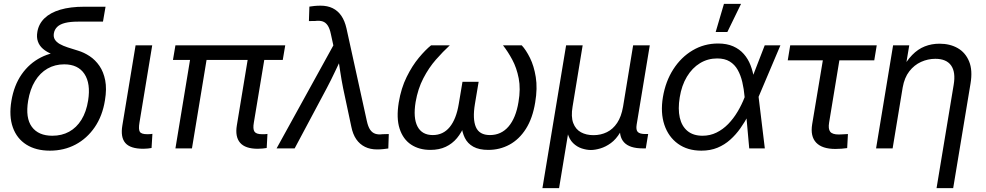

<svg xmlns="http://www.w3.org/2000/svg" viewBox="-20 -762 5061 986"><path d="M236.3 11.7Q164.6 11.7 115.5 -19.3Q66.4 -50.3 45.9 -107.9Q25.4 -165.5 38.6 -244.1Q51.8 -323.7 91.3 -380.4Q130.9 -437 189.9 -467Q249 -497.1 320.3 -497.1L314.5 -463.9Q276.9 -471.7 248 -483.4Q219.2 -495.1 200.7 -511.2Q182.1 -527.3 174.6 -549.1Q167 -570.8 171.9 -598.6Q178.7 -639.2 208.3 -668Q237.8 -696.8 289.3 -712.2Q340.8 -727.5 413.1 -727.5H522L508.8 -650.9H380.4Q340.8 -650.9 314.5 -644.3Q288.1 -637.7 274.2 -624.3Q260.3 -610.8 256.8 -591.8Q253.4 -572.8 261.5 -559.3Q269.5 -545.9 286.6 -536.1Q303.7 -526.4 327.6 -518.6Q351.6 -510.7 380.4 -502Q411.6 -492.7 440.7 -473.4Q469.7 -454.1 490.7 -423.6Q511.7 -393.1 520.3 -349.4Q528.8 -305.7 519 -247.1Q506.3 -167 466.6 -108.9Q426.8 -50.8 367.7 -19.5Q308.6 11.7 236.3 11.7ZM249 -64.9Q297.4 -64.9 335.2 -85.7Q373 -106.4 398.2 -147Q423.3 -187.5 432.6 -246.1Q446.3 -333 413.6 -382.3Q380.9 -431.6 309.6 -431.6Q262.2 -431.6 223.9 -409.7Q185.5 -387.7 159.9 -345.7Q134.3 -303.7 124.5 -244.6Q109.9 -156.2 143.6 -110.6Q177.2 -64.9 249 -64.9Z M716.3 2Q649.4 2 623.8 -27.6Q598.1 -57.1 608.4 -118.2L676.3 -529.3H761.7L696.3 -132.8Q690.4 -98.1 698 -85.4Q705.6 -72.8 735.8 -72.8Q744.1 -72.8 751 -73.2Q757.8 -73.7 762.7 -74.7L758.3 -2Q750.5 -0.5 739.5 0.7Q728.5 2 716.3 2Z M1304.2 2Q1239.7 2 1213.1 -28.8Q1186.5 -59.6 1196.3 -118.2L1260.3 -505.9H1345.7L1283.7 -132.8Q1277.8 -100.1 1286.6 -86.4Q1295.4 -72.8 1325.2 -72.8Q1335.4 -72.8 1341.3 -73Q1347.2 -73.2 1353.5 -74.2L1349.6 -2Q1340.3 -0.5 1328.9 0.7Q1317.4 2 1304.2 2ZM880.9 0 964.4 -505.9H1049.3L965.8 0ZM868.2 -454.1 880.9 -529.3H1444.8L1432.1 -454.1Z M1400.4 0 1691.9 -528.8 1679.2 -586.9Q1673.3 -615.7 1662.8 -631.3Q1652.3 -647 1636.7 -652.1Q1621.1 -657.2 1598.6 -654.3L1566.4 -653.8L1568.8 -728Q1579.6 -730 1594.7 -731.4Q1609.9 -732.9 1626.5 -732.9Q1661.6 -732.9 1688.2 -720Q1714.8 -707 1732.7 -681.2Q1750.5 -655.3 1759.3 -616.2L1863.8 -141.1Q1870.1 -111.8 1880.6 -96.2Q1891.1 -80.6 1907 -75.2Q1922.9 -69.8 1944.3 -72.8L1976.6 -73.7L1974.1 0.5Q1963.4 2 1948.5 3.7Q1933.6 5.4 1916.5 5.4Q1881.3 5.4 1854.5 -7.8Q1827.6 -21 1809.8 -46.6Q1792 -72.3 1784.2 -111.3L1742.2 -308.6Q1733.4 -352.5 1727.1 -395Q1720.7 -437.5 1714.4 -479H1740.7Q1720.7 -437.5 1700.7 -394.8Q1680.7 -352.1 1657.7 -308.6L1493.2 0Z M2189.9 7.8Q2132.3 7.8 2091.1 -19.5Q2049.8 -46.9 2032.2 -101.1Q2014.6 -155.3 2027.8 -236.3Q2040 -309.6 2068.4 -366.9Q2096.7 -424.3 2130.9 -465.3Q2165 -506.3 2193.8 -529.3H2290Q2254.9 -497.1 2218.5 -455.6Q2182.1 -414.1 2154.1 -360.1Q2126 -306.2 2114.3 -237.8Q2101.1 -156.7 2124 -112.5Q2147 -68.4 2202.6 -68.4Q2255.9 -68.4 2289.6 -109.6Q2323.2 -150.9 2335.9 -228L2355 -341.8H2438L2418.9 -228Q2406.2 -150.9 2423.8 -109.6Q2441.4 -68.4 2496.1 -68.4Q2554.2 -68.4 2591.8 -112.5Q2629.4 -156.7 2642.6 -237.8Q2654.3 -305.7 2643.8 -359.6Q2633.3 -413.6 2610.8 -455.3Q2588.4 -497.1 2563 -529.3H2659.2Q2681.2 -505.9 2701.7 -464.6Q2722.2 -423.3 2731.4 -366.2Q2740.7 -309.1 2728.5 -236.3Q2715.3 -154.8 2680.9 -100.6Q2646.5 -46.4 2596.7 -19.3Q2546.9 7.8 2487.8 7.8Q2440.4 7.8 2410.9 -8.5Q2381.3 -24.9 2367.2 -53.7Q2353 -82.5 2349.6 -119.6H2365.7Q2350.6 -81.5 2326.7 -52.7Q2302.7 -23.9 2269 -8.1Q2235.4 7.8 2189.9 7.8Z M2765.6 204.1 2887.2 -529.3H2972.2L2920.4 -214.4Q2911.6 -162.6 2923.8 -130.1Q2936 -97.7 2963.4 -82.8Q2990.7 -67.9 3027.8 -67.9Q3065.4 -67.9 3096.7 -83.3Q3127.9 -98.6 3149.4 -130.9Q3170.9 -163.1 3179.7 -214.4L3231.4 -529.3H3316.9L3249.5 -122.1Q3245.1 -95.2 3255.1 -84.5Q3265.1 -73.7 3294.9 -73.7H3308.6L3296.4 0H3280.8Q3213.4 0 3184.8 -31Q3156.2 -62 3166 -121.6L3174.3 -170.9H3194.3Q3185.5 -116.7 3164.8 -81.8Q3144 -46.9 3117.2 -27.3Q3090.3 -7.8 3063.2 0.2Q3036.1 8.3 3014.2 8.3Q2992.2 8.3 2967.5 0.2Q2942.9 -7.8 2922.9 -27.3Q2902.8 -46.9 2893.8 -81.8Q2884.8 -116.7 2893.6 -170.9H2913.1L2851.1 204.1Z M3582 11.7Q3510.7 11.7 3461.7 -23.7Q3412.6 -59.1 3391.8 -121.1Q3371.1 -183.1 3384.3 -263.2Q3397.9 -344.2 3437.7 -406.2Q3477.5 -468.3 3536.9 -503.4Q3596.2 -538.6 3667.5 -538.6Q3712.4 -538.6 3745.1 -524.2Q3777.8 -509.8 3799.8 -484.6Q3821.8 -459.5 3834.2 -427.2Q3846.7 -395 3852.1 -359.4H3882.8L3875.5 -266.1L3907.7 0H3827.6L3803.7 -266.1Q3800.3 -305.2 3792 -340.6Q3783.7 -376 3768.3 -403.3Q3752.9 -430.7 3727.3 -446.3Q3701.7 -461.9 3663.1 -461.9Q3614.7 -461.9 3574.7 -437.5Q3534.7 -413.1 3507.6 -368.2Q3480.5 -323.2 3470.7 -262.2Q3460.9 -202.1 3470.9 -158Q3481 -113.8 3510.5 -89.4Q3540 -64.9 3587.9 -64.9Q3626.5 -64.9 3659.4 -81.1Q3692.4 -97.2 3719.5 -125Q3746.6 -152.8 3767.8 -188.5Q3789.1 -224.1 3804.2 -263.2L3907.2 -529.3H3987.8L3875 -263.2L3851.6 -170.4H3823.2Q3805.2 -135.7 3782.2 -103.3Q3759.3 -70.8 3730.2 -44.7Q3701.2 -18.6 3664.6 -3.4Q3627.9 11.7 3582 11.7ZM3655.3 -597.7 3697.8 -742.2H3785.6L3715.3 -597.7Z M4270 2.9Q4202.1 2.9 4171.4 -29.5Q4140.6 -62 4150.9 -124.5L4205.6 -452.1H4025.4L4038.1 -529.3H4482.4L4469.7 -452.1H4290.5L4237.8 -132.3Q4232.4 -100.1 4243.4 -85.7Q4254.4 -71.3 4287.6 -71.3Q4298.3 -71.3 4310.8 -72.3Q4323.2 -73.2 4334.5 -73.7L4330.6 -1.5Q4316.9 0.5 4301.5 1.7Q4286.1 2.9 4270 2.9Z M4615.7 -313 4564 0H4479L4566.4 -529.3H4649.4L4627.9 -400.9H4609.4Q4634.8 -449.2 4664.3 -479.5Q4693.8 -509.8 4729 -523.7Q4764.2 -537.6 4804.7 -537.6Q4858.4 -537.6 4898.2 -514.9Q4938 -492.2 4956.8 -446.5Q4975.6 -400.9 4963.9 -332L4875 204.1H4789.6L4877.4 -325.7Q4888.7 -391.1 4864.5 -425.5Q4840.3 -460 4783.2 -460Q4745.1 -460 4710 -444.1Q4674.8 -428.2 4649.7 -395.8Q4624.5 -363.3 4615.7 -313Z"/></svg>

Font: Inter 24pt
Style: Italic
Weight: 400
Italic angle: -9.3988°
Designer: Rasmus Andersson
Foundry: rsms
Version: Version 4.001;git-66647c0bb